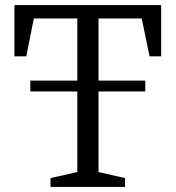

<svg xmlns="http://www.w3.org/2000/svg" viewBox="-20 -740 696 760"><path d="M618 -720H37V-517H84L114 -667H286V-421H100V-378H286V-59L180 -35V0H475V-35L370 -59V-378H555V-421H370V-667H541L572 -517H618Z"/></svg>

Font: GradeGX
Style: Regular
Weight: 100
Width: 1
Designer: Adam Twardoch
Foundry: Adam Twardoch
Version: Version 2.002; DEVELOPMENT